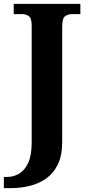

<svg xmlns="http://www.w3.org/2000/svg" viewBox="-41 -734 458 994"><path d="M-21 240V182H-3Q29 182 58 165Q87 148 105 109Q123 70 123 3V-600Q123 -640 108 -650.5Q93 -661 72 -661H30V-714H375V-661H333Q311 -661 296 -650Q281 -639 281 -596V2Q281 70 259 116Q237 162 199.5 189Q162 216 114 228Q66 240 15 240Z"/></svg>

Font: Noto Serif Test
Style: Regular
Weight: 400
Version: Version 1.000